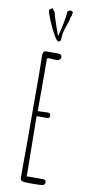

<svg xmlns="http://www.w3.org/2000/svg" viewBox="-109 -1050 521 1098"><g transform="rotate(10 151.5 -501.0)"><path d="M162.6 -850.1Q158.2 -861.8 147.2 -893.1Q136.2 -924.3 129.4 -945.8Q121.6 -969.7 120.6 -980L103.5 -1002.9L85.4 -989.7Q85.9 -975.1 103.3 -933.1Q120.6 -891.1 140.4 -856Q160.2 -820.8 169.4 -820.8Q183.6 -820.8 183.6 -841.8Q183.6 -860.4 188 -878.9Q192.4 -897.5 201.7 -922.9Q209 -944.8 213.4 -959L212.4 -964.8L219.7 -980L218.8 -984.9Q222.7 -993.7 222.7 -996.1Q222.7 -1004.9 204.6 -1007.8L191.4 -1000Q186 -937 162.6 -850.1ZM136.7 5.9H179.2Q217.8 5.9 228 2Q237.3 -1.5 237.3 -17.1Q237.3 -30.3 218.8 -30.3H210H167.5L125 -29.8V-66.9Q125 -133.8 123 -225.6Q121.1 -316.9 121.1 -374Q121.1 -378.9 125 -378.9H182.1Q190.4 -378.9 193.8 -382.6Q197.3 -386.2 197.3 -395.5Q197.3 -410.2 180.7 -410.2Q160.2 -410.2 126.5 -408.2H125.5H124.5Q122.6 -408.2 122.6 -410.2V-535.2V-620.1Q122.1 -657.7 122.1 -705.1Q122.1 -712.4 124.3 -714.6Q126.5 -716.8 133.8 -716.8L149.9 -715.8L166 -714.8Q178.2 -714.8 182.6 -715.3Q189.5 -715.8 195.8 -720.9Q202.1 -726.1 202.1 -733.9Q202.1 -747.6 191.9 -751Q187 -752.4 182.4 -752.7Q177.7 -752.9 171.4 -752.9H109.4Q101.1 -752.9 96.2 -745.1Q91.3 -737.3 91.3 -725.1Q93.3 -662.6 93.3 -613.8L94.2 -201.2L93.3 -55.2V-53.2Q93.3 -43 93.8 -34.7V-16.1Q93.8 -2.4 103.5 1.7Q113.3 5.9 136.7 5.9Z"/></g></svg>

Font: Amatica SC
Style: Regular
Weight: 400
Version: Version 2.000